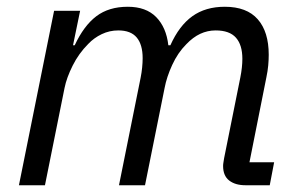

<svg xmlns="http://www.w3.org/2000/svg" viewBox="-20 -548 888 568"><path d="M113 0H36L140 -516H217L196 -414H201Q228 -472 265 -500Q302 -528 358 -528Q412 -528 442 -497.5Q472 -467 478 -414H484Q510 -472 549 -500Q588 -528 645 -528Q710 -528 742.5 -491Q775 -454 775 -386Q775 -371 773.5 -354.5Q772 -338 768 -319L718 -68H791L778 0H706Q676 0 658 -14Q640 -28 640 -57Q640 -62 641 -67.5Q642 -73 643 -80L691 -319Q694 -334 695.5 -348Q697 -362 697 -374Q697 -415 678 -436.5Q659 -458 618 -458Q594 -458 572.5 -448Q551 -438 531 -417Q506 -392 489.5 -356Q473 -320 467 -288L409 0H332L396 -318Q399 -333 400.5 -348Q402 -363 402 -376Q402 -416 384.5 -437Q367 -458 330 -458Q304 -458 281 -447Q258 -436 241 -418Q213 -390 195 -354Q177 -318 171 -288Z"/></svg>

Font: IBM Plex Sans Var
Style: Italic
Weight: 400
Italic angle: -11.31°
Designer: Mike Abbink, Paul van der Laan, Pieter van Rosmalen
Foundry: Bold Monday
Version: Version 1.001